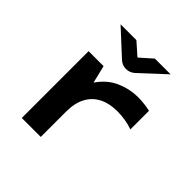

<svg xmlns="http://www.w3.org/2000/svg" viewBox="-188 -861 1008 1008"><g transform="rotate(45 316.0 -357.0)"><path d="M122.1 0V-496H233.3L257.1 -397.6Q298.5 -457.9 357.2 -483.5Q416 -509 478.8 -509Q501.5 -509 524.6 -506.1Q547.7 -503.3 567.7 -498.7V-360.5Q543.3 -369.6 513 -374.7Q482.7 -379.8 452.5 -379.8Q393.3 -379.8 351 -358.3Q308.6 -336.8 285.8 -294.1Q262.9 -251.4 262.9 -188.3V0ZM326.9 -568.4Q299 -568.4 278 -587.9L141 -714.4H258.5L327.3 -653.7L395.7 -714.4H512.5L376.2 -587.9Q354.4 -568.4 326.9 -568.4Z"/></g></svg>

Font: Atkinson Hyperlegible Mono ExtraLight
Style: Regular
Weight: 200
Monospace: yes
Designer: Elliott Scott, Megan Eiswerth, Linus Boman, Theodore Petrosky, Letters from Sweden
Foundry: Applied Design Works, Letters from Sweden
Version: Version 2.001